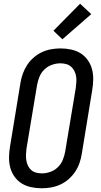

<svg xmlns="http://www.w3.org/2000/svg" viewBox="-20 -1003 540 1031"><path d="M204 8Q175 8 147 2Q119 -4 96.5 -18Q74 -32 58 -54.5Q42 -77 35 -103.5Q28 -130 28.5 -159Q29 -188 34 -217L90 -559Q94 -584 103 -608.5Q112 -633 126.5 -655Q141 -677 161.5 -694.5Q182 -712 205.5 -723Q229 -734 254.5 -738.5Q280 -743 305 -743Q334 -743 362 -737Q390 -731 412.5 -717Q435 -703 451 -680.5Q467 -658 474 -631.5Q481 -605 480.5 -576Q480 -547 475 -518L419 -176Q415 -151 406.5 -126.5Q398 -102 383 -80Q368 -58 348 -40.5Q328 -23 304 -12Q280 -1 254.5 3.5Q229 8 204 8ZM205 -72Q227 -72 250 -80Q273 -88 290.5 -105Q308 -122 317 -144Q326 -166 330 -189L387 -531Q389 -547 390 -563Q391 -579 388.5 -594Q386 -609 379 -622.5Q372 -636 361 -645.5Q350 -655 335 -659Q320 -663 304 -663Q282 -663 259 -655Q236 -647 218.5 -630Q201 -613 192 -591Q183 -569 179 -546L122 -204Q120 -188 119.5 -172Q119 -156 121.5 -141Q124 -126 130.5 -112.5Q137 -99 148 -89.5Q159 -80 174 -76Q189 -72 205 -72ZM315 -792 267 -838 410 -983 470 -927Z"/></svg>

Font: Iosevka Medium
Style: Italic
Weight: 500
Italic angle: -9°
Monospace: yes
Designer: Belleve Invis
Foundry: Belleve Invis
Version: Version 32.5.0; ttfautohint (v1.8.4)